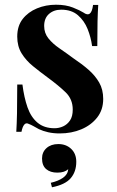

<svg xmlns="http://www.w3.org/2000/svg" viewBox="-20 -551 497 813"><path d="M217 -531Q259 -531 289 -519Q319 -507 333 -498Q367 -473 374 -530H396Q394 -501 393 -461.5Q392 -422 392 -356H370Q365 -393 351 -428Q337 -463 310 -486.5Q283 -510 239 -510Q208 -510 187.5 -492Q167 -474 167 -441Q167 -411 185 -388.5Q203 -366 231.5 -346.5Q260 -327 291 -304Q327 -280 355 -255.5Q383 -231 400 -201.5Q417 -172 417 -132Q417 -86 391.5 -53.5Q366 -21 324.5 -3.5Q283 14 233 14Q206 14 184 9Q162 4 145 -4Q132 -11 121.5 -17Q111 -23 100 -27Q90 -32 82.5 -23Q75 -14 71 7H49Q51 -25 52 -71Q53 -117 53 -193H75Q82 -138 96.5 -96.5Q111 -55 139 -31.5Q167 -8 211 -8Q230 -8 247.5 -16Q265 -24 276.5 -41Q288 -58 288 -87Q288 -131 258 -160Q228 -189 183 -222Q149 -247 119.5 -271Q90 -295 71.5 -325Q53 -355 53 -396Q53 -441 76 -470.5Q99 -500 136.5 -515.5Q174 -531 217 -531ZM227 59Q260 59 281.5 79.5Q303 100 303 134Q303 176 279.5 203.5Q256 231 200 242L195 223Q226 216 246.5 202Q267 188 269 165Q262 172 250.5 176Q239 180 223 180Q193 180 175.5 165Q158 150 158 120Q158 93 177 76Q196 59 227 59Z"/></svg>

Font: Playfair Display SemiBold
Style: Regular
Weight: 600
Designer: Claus Eggers Sørensen
Foundry: Claus Eggers Sørensen
Version: Version 1.203